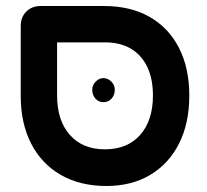

<svg xmlns="http://www.w3.org/2000/svg" viewBox="-20 -603 689 639"><path d="M334 16Q247 16 183 -20.5Q119 -57 84 -124.5Q49 -192 49 -284V-516Q49 -546 67.5 -564.5Q86 -583 116 -583H326Q414 -583 477.5 -547Q541 -511 575.5 -444Q610 -377 610 -285Q610 -193 576 -125.5Q542 -58 480 -21Q418 16 334 16ZM329 -106Q404 -106 446.5 -154Q489 -202 489 -285Q489 -341 470 -380.5Q451 -420 415.5 -441Q380 -462 330 -462H170V-285Q170 -202 212.5 -154Q255 -106 329 -106ZM324 -263Q308 -263 297.5 -275Q287 -287 287 -304Q287 -320 298.5 -331.5Q310 -343 324 -343Q339 -343 350.5 -331.5Q362 -320 362 -304Q362 -287 351.5 -275Q341 -263 324 -263Z"/></svg>

Font: Fredoka Medium
Style: Regular
Weight: 500
Designer: Ben Nathan
Foundry: Milena B. Brandão, Ben Nathan
Version: Version 2.001